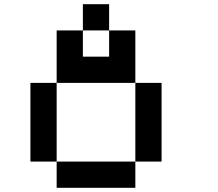

<svg xmlns="http://www.w3.org/2000/svg" viewBox="-20 -895 1040 915"><path d="M625 -500H750V-125H625ZM250 -125H625V0H250ZM125 -500H250V-125H125ZM250 -750H375V-625H500V-750H625V-500H250ZM375 -875H500V-750H375Z"/></svg>

Font: Pixel Operator Mono 8
Style: Regular
Weight: 400
Monospace: yes
Designer: Jayvee Enaguas (HarvettFox96)
Foundry: The Grandoplex Project
Version: Version 1.5.0 (October 25, 2015)